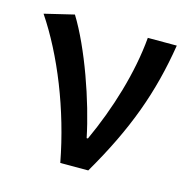

<svg xmlns="http://www.w3.org/2000/svg" viewBox="-88 -650 726 736"><g transform="rotate(15 275.0 -282.0)"><path d="M214 0H325C440 -197 498 -357 529 -550H414C402 -409 354 -253 292 -118H287C259 -256 191 -451 121 -564L4 -536C97 -398 176 -202 214 0Z"/></g></svg>

Font: Noto Sans JP Medium
Style: Regular
Weight: 500
Designer: Ryoko NISHIZUKA  (kana, bopomofo & ideographs); Paul D. Hunt (Latin, Greek & Cyrillic); Sandoll Communications , Soo-you
Foundry: Adobe
Version: Version 2.002;hotconv 1.0.116;makeotfexe 2.5.65601